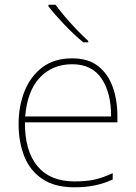

<svg xmlns="http://www.w3.org/2000/svg" viewBox="-20 -786 580 816"><path d="M287 -538Q355 -538 397 -505Q439 -472 459 -416.5Q479 -361 479 -291V-266H86Q85 -145 139 -80Q193 -15 296 -15Q344 -15 378.5 -22Q413 -29 459 -50V-23Q421 -6 382.5 2Q344 10 296 10Q213 10 160.5 -25Q108 -60 83.5 -121Q59 -182 59 -259Q59 -334 84 -397.5Q109 -461 159.5 -499.5Q210 -538 287 -538ZM287 -513Q203 -513 149.5 -456.5Q96 -400 87 -291H452Q453 -390 412 -451.5Q371 -513 287 -513ZM216 -766Q231 -745 255 -716.5Q279 -688 306 -660Q333 -632 355 -612V-606H334Q294 -639 253 -682Q212 -725 186 -759V-766Z"/></svg>

Font: Noto Sans Bengali UI Thin
Style: Regular
Weight: 100
Designer: Jelle Bosma - Monotype Design Team
Foundry: Monotype Imaging Inc.
Version: Version 2.003; ttfautohint (v1.8.4.7-5d5b)